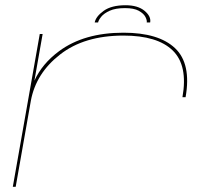

<svg xmlns="http://www.w3.org/2000/svg" viewBox="-20 -714 856 734"><path d="M677.5 -342.5Q699 -463.5 640.5 -520.8Q582 -578 452 -578Q302 -578 209.5 -505.5Q117.5 -434 98 -329L40 0H29L132 -584H143L111.5 -405.5Q141 -470.5 206 -518.5Q301.5 -589 452 -589Q586.5 -589 649.2 -529.8Q712 -470.5 689.5 -342.5ZM460 -694Q507 -694 532.8 -672.5Q558.5 -651 554 -628H541Q542.5 -636.5 535.8 -649.5Q529 -662.5 510.5 -672.8Q492 -683 458 -683Q421.5 -683 399.5 -673Q377.5 -663 367 -650Q356.5 -637 355 -628H342Q346.5 -651 376.2 -672.5Q406 -694 460 -694Z"/></svg>

Font: Anybody UltraExpanded Thin
Style: Italic
Weight: 100
Width: 9
Italic angle: -10°
Designer: Tyler Finck
Foundry: Etcetera Type Company
Version: Version 1.010; ttfautohint (v1.8.3) -l 8 -r 50 -G 200 -x 14 